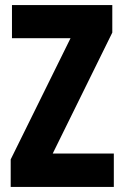

<svg xmlns="http://www.w3.org/2000/svg" viewBox="-20 -734 488 754"><path d="M427 0V-131H187L421 -606V-714H27V-584H257L22 -108V0Z"/></svg>

Font: Noto Sans Arabic UI XCn XBd
Style: Regular
Weight: 800
Width: 2
Designer: Monotype Design Team, Nadine Chahine and Nizar Qandah
Foundry: Monotype Imaging Inc.
Version: Version 2.010